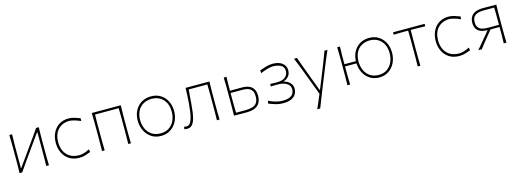

<svg xmlns="http://www.w3.org/2000/svg" viewBox="-4 -1359 6520 2409"><g transform="rotate(-15 3256.0 -155.0)"><path d="M94 0Q95.5 -56.5 95.8 -108.5Q96 -160.5 96 -221V-271Q96 -332 95.8 -385Q95.5 -438 93 -494L129 -496Q127 -439.5 126.5 -385.8Q126 -332 126 -271V-57H131L268 -248.5Q311.5 -309.5 355.5 -371.5Q399.5 -433.5 440.5 -494H475.5Q473.5 -438 473 -385Q472.5 -332 472.5 -271V-221Q472.5 -160.5 473 -108.5Q473.5 -56.5 475.5 0H440.5Q442 -56.5 442.2 -108.5Q442.5 -160.5 442.5 -221V-437.5H437.5L301.5 -247Q257.5 -185 213.5 -123.2Q169.5 -61.5 128 0Z M872.5 9Q795 9 741 -25.2Q687 -59.5 658.8 -117.8Q630.5 -176 630.5 -248Q630.5 -320.5 658.5 -378.5Q686.5 -436.5 738.8 -470.2Q791 -504 863.5 -504Q900.5 -504 942.2 -491.2Q984 -478.5 1012.5 -467L1009.5 -431Q961.5 -453 922.8 -462.5Q884 -472 864.5 -472Q771.5 -470 716.5 -410.5Q661.5 -351 661.5 -248Q661.5 -185 684.8 -134.8Q708 -84.5 754.8 -54.5Q801.5 -24.5 872.5 -23Q935 -23 1010.5 -63L1017.5 -27Q991.5 -16.5 953.8 -3.8Q916 9 872.5 9Z M1164.5 0Q1166 -56.5 1166.2 -108.5Q1166.5 -160.5 1166.5 -221V-271Q1166.5 -332 1166.2 -385Q1166 -438 1163.5 -494H1540.5Q1538.5 -438 1538 -385Q1537.5 -332 1537.5 -271V-221Q1537.5 -160.5 1538 -108.5Q1538.5 -56.5 1540.5 0H1505.5Q1507 -56.5 1507.2 -108.5Q1507.5 -160.5 1507.5 -221V-271Q1507.5 -325 1507.2 -370.8Q1507 -416.5 1505.5 -465H1198.5Q1197 -416.5 1196.8 -370.8Q1196.5 -325 1196.5 -271V-221Q1196.5 -160.5 1197 -108.5Q1197.5 -56.5 1199.5 0Z M1933.5 9Q1858.5 9 1805.2 -27.2Q1752 -63.5 1723.8 -122.8Q1695.5 -182 1695.5 -251Q1695.5 -325 1725.8 -382Q1756 -439 1809.8 -471.5Q1863.5 -504 1933.5 -504Q2005.5 -504 2058.2 -470.8Q2111 -437.5 2139.8 -380.2Q2168.5 -323 2168.5 -251Q2168.5 -178.5 2139 -119.5Q2109.5 -60.5 2056.5 -25.8Q2003.5 9 1933.5 9ZM1933.5 -23Q2004 -24.5 2049.2 -57Q2094.5 -89.5 2116 -141Q2137.5 -192.5 2137.5 -251Q2137.5 -349.5 2084 -409.8Q2030.5 -470 1933.5 -472Q1864.5 -470.5 1818.5 -441Q1772.5 -411.5 1749.5 -362Q1726.5 -312.5 1726.5 -251Q1726.5 -192.5 1748.8 -141Q1771 -89.5 1816.8 -57Q1862.5 -24.5 1933.5 -23Z M2272 7Q2265.5 7 2254.5 6Q2243.5 5 2234 4L2238 -29Q2246.5 -26.5 2255.8 -25Q2265 -23.5 2270 -23.5Q2298.5 -23.5 2316.5 -47.8Q2334.5 -72 2345.2 -111.8Q2356 -151.5 2362 -198.5Q2368 -245.5 2372 -291Q2375.5 -341.5 2378.5 -392.8Q2381.5 -444 2382.5 -494H2692Q2690 -438 2689.5 -385Q2689 -332 2689 -271V-221Q2689 -160.5 2689.5 -108.5Q2690 -56.5 2692 0H2657Q2658.5 -56.5 2658.8 -108.5Q2659 -160.5 2659 -221V-271Q2659 -325 2658.8 -370.8Q2658.5 -416.5 2657 -465H2415Q2411.5 -420.5 2407.8 -374.8Q2404 -329 2400.5 -282Q2396 -229.5 2389.5 -178.2Q2383 -127 2370 -85Q2357 -43 2333.8 -18Q2310.5 7 2272 7Z M2879 0Q2880.5 -56.5 2880.8 -108.5Q2881 -160.5 2881 -221V-271Q2881 -332 2880.8 -385Q2880.5 -438 2878 -494L2914 -496Q2912 -450 2911.5 -406Q2911 -362 2911 -315Q2944 -315 2986.8 -315.5Q3029.5 -316 3067 -316Q3153.5 -316 3194.8 -276.8Q3236 -237.5 3236 -165Q3236 -118 3218.5 -80.5Q3201 -43 3158.2 -21Q3115.5 1 3040 1Q2994 1 2950.8 0.5Q2907.5 0 2879 0ZM2913 -29H3037.5Q3084 -29 3122 -39.2Q3160 -49.5 3182.5 -78.8Q3205 -108 3205 -165Q3205 -207 3191.8 -231.2Q3178.5 -255.5 3157.2 -267.2Q3136 -279 3111.5 -282.5Q3087 -286 3065 -286H2911Q2911 -282.5 2911 -278.8Q2911 -275 2911 -271Q2911 -204.5 2911.2 -147.5Q2911.5 -90.5 2913 -29Z M3516.5 9Q3461.5 9 3413.8 -6.5Q3366 -22 3332 -34.5L3339 -70.5Q3436.5 -23 3517 -23Q3577 -23.5 3610.5 -38.5Q3644 -53.5 3657.2 -77.8Q3670.5 -102 3670.5 -131Q3670.5 -181.5 3626.2 -208.8Q3582 -236 3517 -236Q3487 -236 3465 -235.8Q3443 -235.5 3420.5 -234V-267Q3439.5 -265.5 3459.5 -265.2Q3479.5 -265 3507.5 -265Q3584.5 -265 3618.8 -296.5Q3653 -328 3653 -374.5Q3653 -426.5 3612.5 -448.8Q3572 -471 3509.5 -472Q3488 -472 3444.2 -461.2Q3400.5 -450.5 3347 -427L3344 -463Q3376 -475.5 3422.8 -489.8Q3469.5 -504 3510.5 -504Q3594 -504 3639 -468.2Q3684 -432.5 3684 -377Q3684 -325.5 3656.8 -295.8Q3629.5 -266 3595.5 -256V-251Q3617 -246 3641.5 -232Q3666 -218 3683.8 -193Q3701.5 -168 3701.5 -130Q3701.5 -96 3684.8 -64Q3668 -32 3627.8 -11.5Q3587.5 9 3516.5 9Z M3908.5 194Q3928.5 149 3948 103.2Q3967.5 57.5 3986 12.5Q3968 -37 3948.8 -87.5Q3929.5 -138 3911.5 -186L3877.5 -276Q3857.5 -329.5 3835.8 -385.2Q3814 -441 3791.5 -494L3828.5 -496Q3855 -424 3880.2 -355Q3905.5 -286 3932.5 -214L3999.5 -35H4005.5L4078.5 -215Q4107 -285.5 4134 -355Q4161 -424.5 4186.5 -494H4225.5Q4207.5 -453.5 4191.8 -416.2Q4176 -379 4157.8 -334.5Q4139.5 -290 4114.5 -228L4058.5 -89Q4020.5 6 3994.5 72Q3968.5 138 3947.5 192Z M4352.5 0Q4354 -56.5 4354.2 -108.5Q4354.5 -160.5 4354.5 -221V-271Q4354.5 -332 4354.2 -385Q4354 -438 4351.5 -494H4387.5Q4385.5 -438 4385 -385Q4384.5 -332 4384.5 -271V-265H4533Q4535.5 -335.5 4565.8 -389.2Q4596 -443 4647.8 -473.5Q4699.5 -504 4767.5 -504Q4838 -504 4890 -470.8Q4942 -437.5 4970.8 -380.2Q4999.5 -323 4999.5 -251Q4999.5 -178.5 4970.2 -119.5Q4941 -60.5 4888.8 -25.8Q4836.5 9 4767.5 9Q4695.5 9 4644.2 -24.8Q4593 -58.5 4564.5 -114.2Q4536 -170 4533 -236H4384.5V-221Q4384.5 -160.5 4385 -108.5Q4385.5 -56.5 4387.5 0ZM4767.5 -23Q4835.5 -24.5 4880 -57Q4924.5 -89.5 4946.5 -141Q4968.5 -192.5 4968.5 -251Q4968.5 -349.5 4915 -409.8Q4861.5 -470 4767.5 -472Q4699 -470.5 4653.5 -441Q4608 -411.5 4585.8 -362Q4563.5 -312.5 4563.5 -251Q4563.5 -192.5 4585 -141Q4606.5 -89.5 4651.8 -57Q4697 -24.5 4767.5 -23Z M5265 0Q5267 -56.5 5267.2 -108.5Q5267.5 -160.5 5267.5 -221V-271Q5267.5 -325 5267.2 -370.8Q5267 -416.5 5265.5 -465H5263Q5218.5 -465 5171 -464.8Q5123.5 -464.5 5077.5 -462V-494H5487.5V-462Q5441.5 -464.5 5394 -464.8Q5346.5 -465 5302 -465H5299.5Q5298 -416.5 5297.8 -370.8Q5297.5 -325 5297.5 -271V-221Q5297.5 -160.5 5297.8 -108.5Q5298 -56.5 5300 0Z M5807.5 9Q5730 9 5676 -25.2Q5622 -59.5 5593.8 -117.8Q5565.5 -176 5565.5 -248Q5565.5 -320.5 5593.5 -378.5Q5621.5 -436.5 5673.8 -470.2Q5726 -504 5798.5 -504Q5835.5 -504 5877.2 -491.2Q5919 -478.5 5947.5 -467L5944.5 -431Q5896.5 -453 5857.8 -462.5Q5819 -472 5799.5 -472Q5706.5 -470 5651.5 -410.5Q5596.5 -351 5596.5 -248Q5596.5 -185 5619.8 -134.8Q5643 -84.5 5689.8 -54.5Q5736.5 -24.5 5807.5 -23Q5870 -23 5945.5 -63L5952.5 -27Q5926.5 -16.5 5888.8 -3.8Q5851 9 5807.5 9Z M6052 0Q6082.5 -35 6112.2 -70.5Q6142 -106 6170 -140L6230.5 -213.5Q6168.5 -214.5 6133 -232.2Q6097.5 -250 6082.8 -280Q6068 -310 6068 -348Q6068 -420 6111.5 -457.5Q6155 -495 6244.5 -495Q6289 -495 6338.5 -494.5Q6388 -494 6418.5 -494Q6416.5 -438 6416 -385Q6415.5 -332 6415.5 -271V-221Q6415.5 -160.5 6416 -108.5Q6416.5 -56.5 6418.5 0H6383Q6385 -53.5 6385.2 -103.2Q6385.5 -153 6385.5 -211V-212.5H6268L6208.5 -139.5Q6180.5 -105 6152.2 -69.8Q6124 -34.5 6097.5 0ZM6253.5 -240.5H6385.5V-271Q6385.5 -324 6385.2 -370.5Q6385 -417 6383.5 -465H6246Q6213.5 -465 6179.5 -457.5Q6145.5 -450 6122.2 -425.2Q6099 -400.5 6099 -349Q6099 -308.5 6114.8 -286Q6130.5 -263.5 6154.5 -254Q6178.5 -244.5 6205.2 -242.5Q6232 -240.5 6253.5 -240.5Z"/></g></svg>

Font: Commissioner Flair Thin
Style: Regular
Weight: 100
Designer: Kostas Bartsokas
Foundry: Kostas Bartsokas
Version: Version 1.000; ttfautohint (v1.8.3)